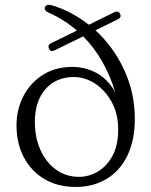

<svg xmlns="http://www.w3.org/2000/svg" viewBox="-20 -747 613 779"><path d="M179 -549Q172 -564 187 -571.5L292 -623Q240 -668.5 176.5 -696Q159 -704 162 -716.5Q166 -730.5 187.5 -726.5Q270 -702 340.5 -646.5L444 -697.5Q460.5 -705 467 -691Q474.5 -676 458 -668.5L367.5 -624Q440.5 -557 483.8 -463.5Q527 -370 527 -265Q527 -178 497 -116Q467 -54 412.8 -21.2Q358.5 11.5 286.5 11.5Q214 11.5 160.2 -20.5Q106.5 -52.5 76.8 -108.8Q47 -165 47 -238.5Q47 -303 75 -357Q103 -411 153.8 -443.2Q204.5 -475.5 273.5 -475.5Q325.5 -475.5 371.2 -451.2Q417 -427 447.5 -373Q427.5 -439.5 395 -496.8Q362.5 -554 317.5 -599.5L201 -542.5Q185.5 -535 179 -549ZM121.5 -251.5Q121.5 -189 144 -138.8Q166.5 -88.5 207 -59Q247.5 -29.5 301 -29.5Q340 -29.5 376.2 -50.5Q412.5 -71.5 436 -114Q459.5 -156.5 459.5 -221.5Q459.5 -285 433.2 -333Q407 -381 365.8 -407.8Q324.5 -434.5 279.5 -434.5Q208 -434.5 164.8 -385.8Q121.5 -337 121.5 -251.5Z"/></svg>

Font: Fraunces 9pt Soft Light
Style: Regular
Weight: 300
Version: Version 1.000;[0bf87f6ff]